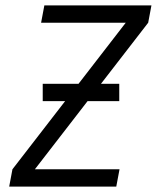

<svg xmlns="http://www.w3.org/2000/svg" viewBox="-20 -690 590 710"><path d="M14 0 26 -64 445 -606H132L144 -670H540L528 -606L109 -64H422L410 0ZM421 -316H138V-380H421Z"/></svg>

Font: Lode
Style: Italic
Weight: 400
Italic angle: -11°
Monospace: yes
Designer: Belleve Invis
Foundry: Belleve Invis
Version: Version 29.2.0; ttfautohint (v1.8.3)